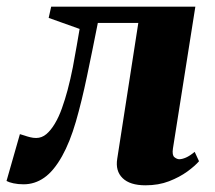

<svg xmlns="http://www.w3.org/2000/svg" viewBox="-56 -543 643 574"><path d="M461 -99Q458 -79 465.5 -73Q473 -67 480 -67Q488.5 -67 500 -72Q511.5 -77 526 -89L539 -61Q527 -47 504 -30.2Q481 -13.5 449.5 -1.2Q418 11 379 11Q332.5 11 310.5 -10.5Q288.5 -32 294.5 -68.5L357.5 -474.5H236.5Q220 -391 204.2 -315.8Q188.5 -240.5 170.8 -179.2Q153 -118 129.5 -76Q104.5 -31.5 76.2 -11.8Q48 8 14.5 8Q-2 8 -15.8 5Q-29.5 2 -36.5 -2L3.5 -142Q9.5 -140.5 17.2 -137.8Q25 -135 34 -132.8Q43 -130.5 52 -130.5Q69 -130.5 82.8 -142.2Q96.5 -154 108.2 -173.8Q120 -193.5 129.2 -219.5Q138.5 -245.5 146 -273.5Q155 -307.5 161.8 -342.2Q168.5 -377 173.5 -407Q178.5 -437 182 -456.5L89.5 -489.5L97 -523H528Z"/></svg>

Font: Merriweather 96pt Black
Style: Italic
Weight: 900
Italic angle: -7.8°
Version: Version 2.101